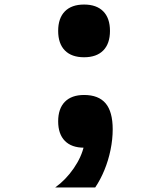

<svg xmlns="http://www.w3.org/2000/svg" viewBox="-20 -640 740 845"><path d="M350 -388Q295 -388 265.5 -418Q236 -448 236 -504Q236 -560 265.5 -590Q295 -620 350 -620Q405 -620 434.5 -590Q464 -560 464 -504Q464 -448 434.5 -418Q405 -388 350 -388ZM223 185Q269 152 304 101.5Q339 51 350 0V-222Q414 -222 445 -185Q476 -148 476 -71Q476 -27 466.5 19.5Q457 66 439.5 108.5Q422 151 399 185ZM350 10Q295 10 265.5 -20Q236 -50 236 -106Q236 -162 265.5 -192Q295 -222 350 -222Q405 -222 434.5 -192Q464 -162 464 -106Q464 -50 434.5 -20Q405 10 350 10Z"/></svg>

Font: Martian Mono SemiExpanded SemiBold
Style: Regular
Weight: 600
Monospace: yes
Version: Version 0.930